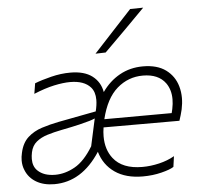

<svg xmlns="http://www.w3.org/2000/svg" viewBox="-54 -834 930 900"><g transform="rotate(-5 410.5 -384.0)"><path d="M166 9.5Q116 9.5 81 -11.2Q46 -32 31.5 -68.5Q22.5 -89.5 22.5 -114Q22.5 -131.5 27 -150Q37 -196.5 65 -221.8Q93 -247 131.2 -259.2Q169.5 -271.5 210.5 -279.5L388.5 -313.5Q396 -343.5 396 -367.5Q396 -405 377 -426.5Q346.5 -461 280.5 -461Q248.5 -461 205.2 -451.8Q162 -442.5 109 -420.5L117 -469.5Q148.5 -482 194.8 -493.5Q241 -505 285.5 -505Q351 -505 388.2 -476.8Q425.5 -448.5 434 -400.5Q468 -449.5 517.2 -477Q566.5 -504.5 627 -504.5Q694 -504.5 734.5 -474.8Q775 -445 789 -396Q796.5 -370 796.5 -341Q796.5 -315.5 790.5 -287.5Q788 -275.5 783.5 -261Q779 -246.5 775.5 -235.5H418.5Q415 -213.5 415 -193.5Q415 -131 447.5 -89.5Q490 -35 584 -35Q623 -35 663.2 -44.5Q703.5 -54 735.5 -72.5L728.5 -22.5Q711 -11 670 -0.8Q629 9.5 582.5 9.5Q502.5 9.5 451.2 -26Q400 -61.5 382 -124Q295.5 9.5 166 9.5ZM623 -461.5Q554 -461.5 501.5 -416Q449 -370.5 425.5 -273.5L742.5 -274.5Q745.5 -284.5 747 -293.5Q752 -317.5 752 -339Q752 -384 729.5 -415.5Q696 -461.5 623 -461.5ZM174 -34Q220.5 -34 266.5 -59.8Q312.5 -85.5 353 -152.5L381 -281Q371 -276.5 354.8 -271.5Q338.5 -266.5 307.2 -259Q276 -251.5 220 -240.5Q184.5 -233.5 153.8 -224Q123 -214.5 101.8 -197Q80.5 -179.5 74 -148.5Q70.5 -131.5 70.5 -117Q70.5 -82 91.5 -62Q120.5 -34 174 -34ZM411 -583Q457 -633 501.5 -681Q546 -729 591 -777.5L652.5 -778.5Q603.5 -729 555.5 -680.5L459 -584.5Z"/></g></svg>

Font: Heraclito ExtraLight
Style: Italic
Weight: 200
Italic angle: -12°
Designer: Kostas Bartsokas (font) & Cristiano Sobral (main changes)
Foundry: Kostas Bartsokas (font) & Cristiano Sobral (main changes)
Version: Version 1.00;July 8, 2020;FontCreator 13.0.0.2655 64-bit